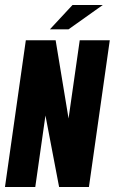

<svg xmlns="http://www.w3.org/2000/svg" viewBox="-22 -753 462 773"><path d="M-2 0 82 -591H202L254 -276L299 -591H420L336 0H216L161 -288L120 0ZM179 -635 270 -733H392L254 -635Z"/></svg>

Font: Alumni Sans ExtraBold
Style: Italic
Weight: 800
Italic angle: -8°
Designer: Robert E. Leuschke
Foundry: Robert E. Leuschke
Version: Version 1.016